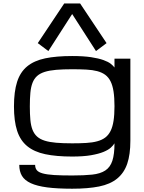

<svg xmlns="http://www.w3.org/2000/svg" viewBox="-20 -909 852 1134"><path d="M546.9 -607.4 609.4 -654.3 453.1 -888.7H359.4L203.1 -654.3L265.6 -607.4L406.2 -826.2ZM406.2 -500Q351.6 -500 311.8 -496.6Q272 -493.2 244.1 -484.4Q216.3 -475.6 199 -460Q181.6 -444.3 172.1 -419.9Q162.6 -395.5 159.4 -361.1Q156.2 -326.7 156.2 -280.3Q156.2 -234.4 159.4 -200.4Q162.6 -166.5 172.1 -142.3Q181.6 -118.2 199 -102.5Q216.3 -86.9 244.1 -78.1Q272 -69.3 311.8 -65.9Q351.6 -62.5 406.2 -62.5Q453.1 -62.5 489.7 -64.7Q526.4 -66.9 554.2 -74.5Q582 -82 601.3 -96.4Q620.6 -110.8 632.8 -135Q645 -159.2 650.6 -195.1Q656.2 -231 656.2 -281.7Q656.2 -332.5 650.6 -368.7Q645 -404.8 632.8 -429Q620.6 -453.1 601.3 -467.3Q582 -481.4 554.2 -488.8Q526.4 -496.1 489.7 -498Q453.1 -500 406.2 -500ZM750 -78.1Q750 3.9 731.4 58.1Q712.9 112.3 671.9 145.8Q630.9 179.2 565.4 192.4Q500 205.6 406.2 205.6Q318.4 205.6 258.5 197.8Q198.7 189.9 162.1 173.1Q125.5 156.2 109.6 129.6Q93.8 103 93.8 64.9H187.5Q187.5 84 197.5 96.2Q207.5 108.4 232.4 115.2Q257.3 122.1 299.6 124.8Q341.8 127.4 406.2 127.4Q476.6 127.4 524.4 122.3Q572.3 117.2 601.6 98.1Q630.9 79.1 643.6 40.5Q656.2 2 656.2 -62.5Q649.4 -50.8 634.5 -37.1Q619.6 -23.4 591.1 -11.7Q562.5 0 517.6 7.8Q472.7 15.6 406.2 15.6Q312.5 15.6 247.1 1.7Q181.6 -12.2 140.6 -45.9Q99.6 -79.6 81.1 -136.7Q62.5 -193.8 62.5 -280.3Q62.5 -368.2 81.1 -425.8Q99.6 -483.4 140.6 -517.1Q181.6 -550.8 247.1 -564.5Q312.5 -578.1 406.2 -578.1Q472.7 -578.1 517.6 -571.3Q562.5 -564.5 591.1 -554.2Q619.6 -543.9 634.5 -532Q649.4 -520 656.2 -510.3V-562.5H750Z"/></svg>

Font: Michroma
Style: Regular
Weight: 400
Version: Version 1.000